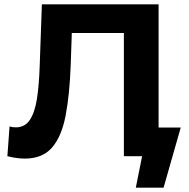

<svg xmlns="http://www.w3.org/2000/svg" viewBox="-20 -720 869 885"><path d="M606 145 635 0H551V-568H311L306 -422Q301 -284 282.5 -187.5Q264 -91 220 -40Q176 11 94 11Q58 11 14 0L24 -137Q38 -133 53 -133Q94 -133 117 -166.5Q140 -200 150 -263Q160 -326 163 -416L173 -700H711V-132H813L734 145Z"/></svg>

Font: Montserrat
Style: Bold
Weight: 700
Designer: Julieta Ulanovsky
Foundry: Julieta Ulanovsky
Version: Version 9.000; ttfautohint (v1.8.4.7-5d5b)